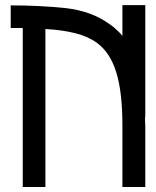

<svg xmlns="http://www.w3.org/2000/svg" viewBox="-20 -745 621 762"><path d="M555.7 -724.6Q555.7 -724.6 556.6 -724.6Q556.6 -576.2 556.6 -280.3Q555.7 -280.3 555.7 -280.3Q555.7 -271.5 555.7 -263.7Q556.6 -255.9 556.6 -247.1Q556.6 -166 556.6 -2.9Q526.4 -2.9 465.8 -2.9Q465.8 -84 465.8 -247.1Q465.8 -379.9 441.4 -458Q417 -537.1 364.3 -575.2Q329.1 -600.6 278.3 -613.3Q228.5 -626 160.2 -629.9Q160.2 -420.9 160.2 -2.9Q130.9 -2.9 70.3 -2.9Q70.3 -212.9 70.3 -633.8Q58.6 -633.8 46.9 -633.8Q35.2 -633.8 22.5 -633.8Q22.5 -664.1 22.5 -723.6Q136.7 -723.6 240.2 -712.9Q343.8 -701.2 416 -648.4Q430.7 -638.7 442.4 -627Q455.1 -616.2 465.8 -602.5Q465.8 -643.6 465.8 -724.6Q496.1 -724.6 555.7 -724.6Z"/></svg>

Font: Oishi
Style: Regular
Weight: 400
Designer: bBranding
Version: Version 1.0